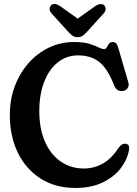

<svg xmlns="http://www.w3.org/2000/svg" viewBox="-20 -917 676 948"><path d="M617.5 -179Q609.5 -130.5 576.8 -87.2Q544 -44 487.8 -16.5Q431.5 11 353 11Q253.5 11 180.8 -35.2Q108 -81.5 68.2 -162.8Q28.5 -244 28.5 -349.5Q28.5 -426 53.2 -491.5Q78 -557 121.5 -606Q165 -655 222.2 -682.2Q279.5 -709.5 345 -709.5Q391.5 -709.5 420.5 -700.8Q449.5 -692 466.5 -683.2Q483.5 -674.5 493 -674.5Q503 -674.5 507.2 -683.2Q511.5 -692 517.5 -700.8Q523.5 -709.5 537.5 -709.5Q547 -709.5 553.5 -702.8Q560 -696 566 -674L614 -509Q618 -495 611 -483Q604 -471 588 -468Q557.5 -462.5 544 -494.5Q511 -579.5 469.5 -611.5Q428 -643.5 366 -643.5Q307.5 -643.5 264.2 -608.2Q221 -573 197.5 -511Q174 -449 174 -369Q174 -279.5 202.8 -215.8Q231.5 -152 281.2 -118.5Q331 -85 394 -85Q444.5 -85 488.2 -109.8Q532 -134.5 565 -187Q577 -201.5 585.8 -205.2Q594.5 -209 603.5 -206.5Q620 -203 617.5 -179ZM416 -767Q402.5 -752 391.5 -742.8Q380.5 -733.5 364 -733.5Q346.5 -733.5 335.2 -742.8Q324 -752 310.5 -767L234.5 -851Q224 -863 225 -874Q226 -885 232.5 -891Q249 -905.5 276.5 -887L363.5 -825L450.5 -887Q478 -905 494.5 -891Q500.5 -885 501.5 -873.8Q502.5 -862.5 492 -851Z"/></svg>

Font: Fraunces 144pt S100 SemiBold
Style: Regular
Weight: 600
Version: Version 1.000; ttfautohint (v1.8.3)